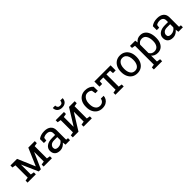

<svg xmlns="http://www.w3.org/2000/svg" viewBox="344 -2373 4186 4186"><g transform="rotate(-45 2437.5 -279.5)"><path d="M47.4 0V-61.5L127 -75.2V-452.6L47.4 -466.3V-528.3H251L422.9 -126H425.8L598.1 -528.3H798.3V-466.3L718.8 -452.6V-75.2L798.3 -61.5V0H543V-61.5L622.6 -75.2V-366.7L619.6 -367.7L457.5 0H391.1L226.1 -375.5L223.1 -374.5V-75.2L302.7 -61.5V0Z M1048.8 10.3Q966.3 10.3 923.3 -30Q880.4 -70.3 880.4 -143.6Q880.4 -218.8 941.9 -264.4Q1003.4 -310.1 1112.8 -310.1H1207V-361.8Q1207 -409.7 1178 -436Q1148.9 -462.4 1096.2 -462.4Q1063 -462.4 1038.6 -454.3Q1014.2 -446.3 994.1 -432.1L983.9 -358.4H909.7V-479.5Q981.4 -538.1 1097.7 -538.1Q1193.8 -538.1 1248.5 -492.2Q1303.2 -446.3 1303.2 -360.8V-106.4Q1303.2 -96.2 1303.5 -86.4Q1303.7 -76.7 1304.7 -66.9L1356 -61.5V0H1217.8Q1209.5 -40 1207.5 -72.8Q1179.7 -37.1 1137.9 -13.4Q1096.2 10.3 1048.8 10.3ZM1063 -70.3Q1110.8 -70.3 1150.4 -93.3Q1189.9 -116.2 1207 -148.4V-244.1H1109.4Q1043 -244.1 1009.8 -212.4Q976.6 -180.7 976.6 -141.6Q976.6 -70.3 1063 -70.3Z M1441.9 0V-61.5L1521.5 -75.2V-452.6L1441.9 -466.3V-528.3H1696.8V-466.3L1617.2 -452.6V-154.3L1620.1 -153.3L1853 -528.3H2028.8V-466.3L1949.2 -452.6V-75.2L2028.8 -61.5V0H1773.4V-61.5L1853 -75.2V-374L1850.1 -375L1617.2 0ZM1738.3 -621.1Q1667.5 -621.1 1627 -659.4Q1586.4 -697.8 1586.4 -758.8L1587.4 -761.7H1660.6Q1660.6 -726.6 1679.4 -704.6Q1698.2 -682.6 1738.3 -682.6Q1777.3 -682.6 1796.4 -704.6Q1815.4 -726.6 1815.4 -761.7H1889.2L1890.1 -758.8Q1889.6 -697.8 1849.4 -659.4Q1809.1 -621.1 1738.3 -621.1Z M2351.1 10.3Q2279.3 10.3 2226.1 -23.2Q2172.9 -56.6 2143.6 -116.2Q2114.3 -175.8 2114.3 -253.9V-274.4Q2114.3 -349.6 2142.6 -409.2Q2170.9 -468.8 2224.1 -503.4Q2277.3 -538.1 2351.1 -538.1Q2415 -538.1 2463.1 -517.1Q2511.2 -496.1 2543.9 -459.5L2546.4 -332.5H2471.2L2454.6 -424.8Q2438 -441.9 2413.1 -452.1Q2388.2 -462.4 2354.5 -462.4Q2311.5 -462.4 2279.1 -437Q2246.6 -411.6 2228.5 -369.1Q2210.4 -326.7 2210.4 -274.4V-253.9Q2210.4 -167 2248 -116Q2285.6 -64.9 2350.6 -64.9Q2399.4 -64.9 2431.6 -91.8Q2463.9 -118.7 2471.2 -165.5H2557.6L2558.6 -162.6Q2556.2 -117.2 2531.7 -77.6Q2507.3 -38.1 2462.2 -13.9Q2417 10.3 2351.1 10.3Z M2756.3 0V-61.5L2835.9 -75.2V-453.6H2724.6L2717.3 -371.1H2635.3V-528.3H3135.3V-371.1H3052.7L3045.4 -453.6H2932.1V-75.2L3011.7 -61.5V0Z M3430.7 10.3Q3357.4 10.3 3304.4 -24.2Q3251.5 -58.6 3222.7 -119.4Q3193.8 -180.2 3193.8 -258.3V-269Q3193.8 -347.2 3222.7 -408Q3251.5 -468.8 3304.4 -503.4Q3357.4 -538.1 3429.7 -538.1Q3502.9 -538.1 3555.9 -503.4Q3608.9 -468.8 3637.7 -408.2Q3666.5 -347.7 3666.5 -269V-258.3Q3666.5 -179.7 3637.7 -118.9Q3608.9 -58.1 3556.2 -23.9Q3503.4 10.3 3430.7 10.3ZM3430.7 -64.9Q3499 -64.9 3534.7 -119.6Q3570.3 -174.3 3570.3 -258.3V-269Q3570.3 -324.7 3554.4 -368.4Q3538.6 -412.1 3507.3 -437.3Q3476.1 -462.4 3429.7 -462.4Q3383.8 -462.4 3352.5 -437.3Q3321.3 -412.1 3305.7 -368.4Q3290 -324.7 3290 -269V-258.3Q3290 -174.3 3325.4 -119.6Q3360.8 -64.9 3430.7 -64.9Z M3738.3 203.1V141.1L3813 127.4V-452.6L3733.4 -466.3V-528.3H3895.5L3904.3 -463.9Q3958.5 -538.1 4056.2 -538.1Q4121.6 -538.1 4168 -502.7Q4214.4 -467.3 4238.8 -403.6Q4263.2 -339.8 4263.2 -254.4V-244.1Q4263.2 -168 4238.5 -110.8Q4213.9 -53.7 4168 -21.7Q4122.1 10.3 4057.6 10.3Q3961.4 10.3 3909.2 -54.7V127.4L3993.2 141.1V203.1ZM4027.8 -64.9Q4096.2 -64.9 4131.3 -114.7Q4166.5 -164.6 4166.5 -244.1V-254.4Q4166.5 -344.7 4131.3 -402.3Q4096.2 -460 4026.9 -460Q3985.8 -460 3956.5 -441.4Q3927.2 -422.9 3909.2 -390.6V-133.3Q3927.2 -100.6 3956.3 -82.8Q3985.4 -64.9 4027.8 -64.9Z M4529.3 10.3Q4446.8 10.3 4403.8 -30Q4360.8 -70.3 4360.8 -143.6Q4360.8 -218.8 4422.4 -264.4Q4483.9 -310.1 4593.3 -310.1H4687.5V-361.8Q4687.5 -409.7 4658.4 -436Q4629.4 -462.4 4576.7 -462.4Q4543.5 -462.4 4519 -454.3Q4494.6 -446.3 4474.6 -432.1L4464.4 -358.4H4390.1V-479.5Q4461.9 -538.1 4578.1 -538.1Q4674.3 -538.1 4729 -492.2Q4783.7 -446.3 4783.7 -360.8V-106.4Q4783.7 -96.2 4783.9 -86.4Q4784.2 -76.7 4785.2 -66.9L4836.4 -61.5V0H4698.2Q4689.9 -40 4688 -72.8Q4660.2 -37.1 4618.4 -13.4Q4576.7 10.3 4529.3 10.3ZM4543.5 -70.3Q4591.3 -70.3 4630.9 -93.3Q4670.4 -116.2 4687.5 -148.4V-244.1H4589.8Q4523.4 -244.1 4490.2 -212.4Q4457 -180.7 4457 -141.6Q4457 -70.3 4543.5 -70.3Z"/></g></svg>

Font: Roboto Slab
Style: Regular
Weight: 400
Designer: Google
Version: Version 2.000; ttfautohint (v1.8.1.43-b0c9)